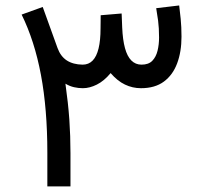

<svg xmlns="http://www.w3.org/2000/svg" viewBox="-20 -669 729 689"><path d="M149.9 -121.1V0H232.9V-119.6Q232.9 -181.6 228.8 -240.5Q224.6 -299.3 214.8 -368.7Q230.5 -359.4 246.1 -356Q261.7 -352.5 277.3 -352.5Q301.8 -352.5 327.6 -365.5Q353.5 -378.4 377 -406.7Q401.4 -378.4 428.5 -365.5Q455.6 -352.5 485.8 -352.5Q536.1 -352.5 568.1 -376.2Q600.1 -399.9 615.7 -441.7Q631.3 -483.4 631.3 -537.1Q631.3 -573.2 628.4 -601.3Q625.5 -629.4 623 -649.4L540.5 -639.6Q543.9 -620.6 547.4 -594.7Q550.8 -568.8 550.8 -534.2Q550.8 -509.3 545.4 -487.1Q540 -464.8 526.6 -450.9Q513.2 -437 487.8 -437Q466.3 -437 451.4 -451.9Q436.5 -466.8 428.5 -496.3Q420.4 -525.9 418.5 -570.3Q418 -583 417.5 -595.7Q417 -608.4 416.5 -620.6L341.3 -614.3Q341.3 -602.5 341.1 -590.6Q340.8 -578.6 340.8 -566.9Q340.8 -523.9 333.7 -495.1Q326.7 -466.3 312.5 -451.7Q298.3 -437 276.4 -437Q242.2 -437.5 219.7 -452.1Q197.3 -466.8 186.5 -496.6Q173.3 -533.7 159.9 -570.3Q146.5 -606.9 133.3 -644L57.6 -616.7Q104 -522.5 127 -399.9Q149.9 -277.3 149.9 -121.1Z"/></svg>

Font: Vazir Variable Regular
Style: Regular
Weight: 400
Designer: Saber Rastikerdar
Foundry: Saber Rastikerdar
Version: Version 30.1.0